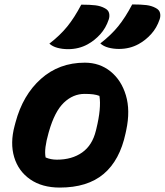

<svg xmlns="http://www.w3.org/2000/svg" viewBox="-20 -835 744 867"><path d="M577 -815Q617 -815 641 -812Q665 -809 683 -799Q699 -791 702.5 -777Q706 -763 701 -748Q688 -709 662.5 -681Q637 -653 606 -636Q566 -614 517 -614Q492 -614 469.5 -620Q447 -626 433 -639Q481 -676 513.5 -716Q546 -756 577 -815ZM347 -814Q387 -814 411 -811Q435 -808 453 -798Q469 -790 472.5 -776Q476 -762 471 -747Q458 -708 432.5 -680Q407 -652 376 -635Q336 -613 287 -613Q262 -613 239.5 -619Q217 -625 203 -638Q251 -675 283.5 -715Q316 -755 347 -814ZM363 -552Q430 -552 479 -512.5Q528 -473 548.5 -404.5Q569 -336 550 -247L547 -233Q521 -111 448 -49.5Q375 12 250 12Q170 12 116.5 -25Q63 -62 44 -125.5Q25 -189 46 -267L50 -282Q83 -406 165 -479Q247 -552 363 -552ZM362 -411Q310 -411 268.5 -371.5Q227 -332 201 -241L199 -234Q189 -199 185.5 -171.5Q182 -144 186 -124Q209 -114 237 -114Q305 -114 351 -146.5Q397 -179 413 -245L415 -253Q438 -347 429 -402Q416 -407 400.5 -409Q385 -411 362 -411Z"/></svg>

Font: Recursive Sn Csl St XBd
Style: Italic
Weight: 800
Italic angle: -15°
Version: Version 1.079;hotconv 1.0.112;makeotfexe 2.5.65598; ttfautoh